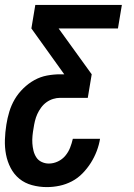

<svg xmlns="http://www.w3.org/2000/svg" viewBox="-26 -540 546 783"><path d="M165 223Q134 223 104.5 215Q75 207 53 189Q31 171 17.5 145Q4 119 -1.5 90Q-7 61 -6 30Q-5 -1 0 -32Q4 -58 12 -84.5Q20 -111 34 -135Q48 -159 69 -179.5Q90 -200 114.5 -213.5Q139 -227 166 -232Q193 -237 219 -237H236L102 -424L118 -520H471L455 -424H213L348 -237L332 -141H219Q205 -141 190.5 -136.5Q176 -132 163.5 -123Q151 -114 141.5 -101Q132 -88 126 -74.5Q120 -61 116.5 -46.5Q113 -32 111 -18Q108 -2 106.5 14Q105 30 106 45Q107 60 110.5 74.5Q114 89 122 101.5Q130 114 144 120.5Q158 127 173 127Q192 127 210 118.5Q228 110 240.5 95Q253 80 260 62Q267 44 271 26H382Q378 51 368.5 76Q359 101 344.5 124Q330 147 310.5 167Q291 187 267 199.5Q243 212 217 217.5Q191 223 165 223Z"/></svg>

Font: Iosevka Oblique
Style: Bold
Weight: 700
Italic angle: -9°
Monospace: yes
Designer: Belleve Invis
Foundry: Belleve Invis
Version: Version 32.5.0; ttfautohint (v1.8.4)